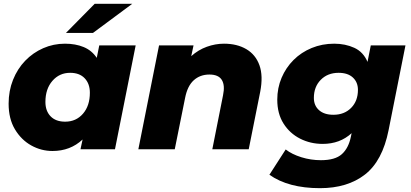

<svg xmlns="http://www.w3.org/2000/svg" viewBox="-20 -779 2143 1002"><path d="M254 9Q195 9 143 -20Q91 -49 58 -104Q25 -159 25 -238Q25 -305 48 -362.5Q71 -420 111.5 -462Q152 -504 205.5 -527.5Q259 -551 319 -551Q374 -551 416.5 -533.5Q459 -516 485 -477L498 -542H688L580 0H400L411 -51Q347 9 254 9ZM320 -144Q377 -144 413 -185.5Q449 -227 449 -295Q449 -342 422 -370.5Q395 -399 346 -399Q290 -399 253.5 -357Q217 -315 217 -247Q217 -200 244 -172Q271 -144 320 -144ZM324 -607 474 -759H670L465 -607Z M1149 -551Q1217 -551 1265.5 -522.5Q1314 -494 1334 -438.5Q1354 -383 1338 -300L1278 0H1088L1144 -282Q1155 -334 1137.5 -362Q1120 -390 1073 -390Q1024 -390 991 -360Q958 -330 946 -268L892 0H702L810 -542H990L978 -486Q1015 -519 1059.5 -535Q1104 -551 1149 -551Z M1650 203Q1485 203 1386 133L1471 1Q1503 26 1552.5 41.5Q1602 57 1655 57Q1729 57 1764 25.5Q1799 -6 1811 -65L1815 -84Q1754 -28 1664 -28Q1600 -28 1546 -55.5Q1492 -83 1459.5 -134.5Q1427 -186 1427 -259Q1427 -320 1449.5 -373Q1472 -426 1512 -466Q1552 -506 1606.5 -528.5Q1661 -551 1724 -551Q1782 -551 1829 -529.5Q1876 -508 1898 -456L1915 -542H2096L2008 -100Q1976 61 1884.5 132Q1793 203 1650 203ZM1720 -180Q1777 -180 1812.5 -216Q1848 -252 1848 -310Q1848 -350 1821.5 -374.5Q1795 -399 1747 -399Q1690 -399 1654 -362.5Q1618 -326 1618 -268Q1618 -228 1645 -204Q1672 -180 1720 -180Z"/></svg>

Font: Montserrat ExtraBold
Style: Italic
Weight: 800
Italic angle: -11.3°
Designer: Julieta Ulanovsky
Foundry: Julieta Ulanovsky
Version: Version 9.000; ttfautohint (v1.8.4.7-5d5b)